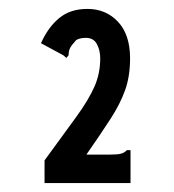

<svg xmlns="http://www.w3.org/2000/svg" viewBox="-20 -657 390 431"><path d="M80 -297Q124 -357 151.5 -395Q179 -433 192 -462.5Q205 -492 205 -526Q205 -544 197.5 -558Q190 -572 173 -572Q159 -572 151 -567Q140 -555 137 -548.5Q134 -542 134 -533L129 -527L122 -533L72 -560Q88 -596 113 -616.5Q138 -637 176 -637Q218 -637 245 -608Q272 -579 272 -526Q272 -486 261 -455Q250 -424 228 -390Q206 -356 174 -310H228Q244 -310 251.5 -312Q259 -314 265 -320H273V-246H80Z"/></svg>

Font: Inconsolata ExtraCondensed ExtraBold
Style: Regular
Weight: 800
Width: 2
Monospace: yes
Designer: Raph Levien, Cyreal, Brenton Simpson
Foundry: Raph Levien, Cyreal, Google
Version: Version 3.001; ttfautohint (v1.8.2.53-6de2)